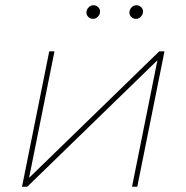

<svg xmlns="http://www.w3.org/2000/svg" viewBox="-20 -713 712 733"><path d="M64 0 168 -517H188L91 -34L588 -517H608L504 0H484L581 -483L84 0ZM335 -641Q325 -641 317.5 -648Q310 -655 310 -665Q310 -676 318 -684.5Q326 -693 337 -693Q347 -693 354.5 -686Q362 -679 362 -669Q362 -658 354 -649.5Q346 -641 335 -641ZM499 -641Q489 -641 481.5 -648Q474 -655 474 -665Q474 -676 482 -684.5Q490 -693 501 -693Q511 -693 518.5 -686Q526 -679 526 -669Q526 -658 518 -649.5Q510 -641 499 -641Z"/></svg>

Font: Montserrat Thin
Style: Italic
Weight: 100
Italic angle: -11.3°
Designer: Julieta Ulanovsky
Foundry: Julieta Ulanovsky
Version: Version 9.000; ttfautohint (v1.8.4.7-5d5b)